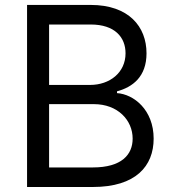

<svg xmlns="http://www.w3.org/2000/svg" viewBox="-20 -747 691 767"><path d="M88.1 0H350.9C522.7 0 593.8 -83.8 593.8 -193.2C593.8 -308.2 514.2 -370.7 447.4 -375V-382.1C509.9 -399.1 565.3 -440.3 565.3 -534.1C565.3 -640.6 494.3 -727.3 342.3 -727.3H88.1ZM176.1 -78.1V-331H355.1C450.3 -331 509.9 -267 509.9 -193.2C509.9 -129.3 465.9 -78.1 350.9 -78.1ZM176.1 -407.7V-649.1H342.3C438.9 -649.1 481.5 -598 481.5 -534.1C481.5 -457.4 419 -407.7 339.5 -407.7Z"/></svg>

Font: Magic Ui Pro
Style: Regular
Weight: 400
Designer: Stefan Endress, Andreas Faust
Version: Version 1.000;FEAKit 1.0